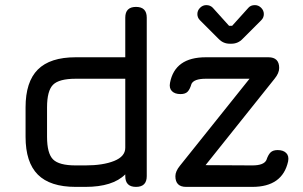

<svg xmlns="http://www.w3.org/2000/svg" viewBox="-20 -731 1184 751"><path d="M787 -711Q802 -711 812 -701L876 -630H888L952 -701Q961 -711 977 -711Q991 -711 1001.5 -700.5Q1012 -690 1012 -676Q1012 -662 1002 -652L929 -579Q911 -560 885 -560H879Q853 -560 835 -579L762 -652Q752 -662 752 -676Q752 -690 762.5 -700.5Q773 -711 787 -711ZM276 0Q176 0 128 -48Q80 -96 80 -196V-311Q80 -411 128 -459Q176 -507 276 -507H470V-662Q470 -704 512 -704Q554 -704 554 -662V-42Q554 0 512 0Q470 0 470 -42V-49Q421 0 314 0ZM708 0Q666 0 666 -42Q666 -61 684 -83L956 -423H785Q739 -423 729 -403Q723 -382 714 -372.5Q705 -363 686 -363Q664 -363 652.5 -374.5Q641 -386 645 -407Q664 -507 785 -507H1030Q1072 -507 1072 -465Q1072 -445 1054 -423L784 -85L967 -84Q1012 -84 1022 -105Q1029 -126 1038.5 -135Q1048 -144 1066 -144Q1088 -144 1099.5 -132.5Q1111 -121 1107 -100Q1085 0 967 0ZM314 -84Q383 -84 426.5 -101.5Q470 -119 470 -153V-423H276Q211 -423 187.5 -399.5Q164 -376 164 -311V-196Q164 -131 187.5 -107.5Q211 -84 276 -84Z"/></svg>

Font: Jura
Style: Bold
Weight: 700
Designer: Daniel Johnson, Alexei Vanyashin
Foundry: Daniel Johnson
Version: Version 5.103